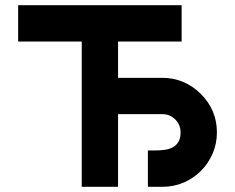

<svg xmlns="http://www.w3.org/2000/svg" viewBox="-20 -720 906 740"><path d="M435 -280V0H295V-560H50V-700H680V-560H435V-420H606Q649 -420 686.5 -404Q724 -388 754 -358Q816 -296 816 -210Q816 -166 799.5 -128Q783 -90 754.5 -61.5Q726 -33 688 -16.5Q650 0 606 0H550V-140H573Q592 -140 610.5 -142Q629 -144 643.5 -151Q658 -158 667 -172Q676 -186 676 -210Q676 -239 655.5 -259.5Q635 -280 606 -280Z"/></svg>

Font: CAT North
Style: Regular
Weight: 400
Designer: Peter Wiegel
Foundry: Peter Wiegel
Version: Version 1.000